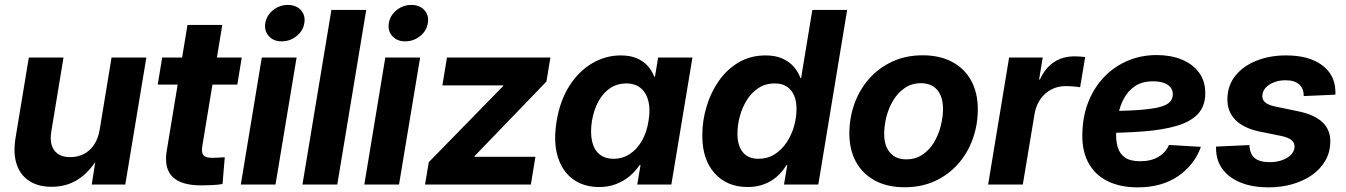

<svg xmlns="http://www.w3.org/2000/svg" viewBox="-20 -769 5610 800"><path d="M194.8 9.3Q139.6 9.3 102.1 -14.9Q64.5 -39.1 49.3 -85Q34.2 -130.9 44.9 -195.3L100.1 -529.3H244.6L193.8 -221.2Q185.5 -170.4 206.3 -142.3Q227.1 -114.3 272.9 -114.3Q303.2 -114.3 328.6 -127Q354 -139.6 371.6 -165.5Q389.2 -191.4 395.5 -229.5L444.8 -529.3H589.8L502 0H362.3L383.3 -135.3H400.9Q366.7 -66.4 315.7 -28.6Q264.6 9.3 194.8 9.3Z M987.3 -529.3 968.8 -416.5H637.2L655.8 -529.3ZM761.2 -665H906.2L822.8 -159.7Q818.4 -133.3 827.6 -122.3Q836.9 -111.3 864.7 -111.3Q875.5 -111.3 891.6 -112.3Q907.7 -113.3 916.5 -113.8L907.2 -2.4Q889.2 1 865.2 2.2Q841.3 3.4 817.9 3.4Q733.9 3.4 698.2 -33Q662.6 -69.3 674.8 -141.1Z M983.4 0 1070.8 -529.3H1215.8L1127.9 0ZM1153.8 -596.7Q1119.6 -596.7 1099.9 -618.7Q1080.1 -640.6 1085.4 -672.9Q1090.8 -705.1 1117.9 -726.8Q1145 -748.5 1179.2 -748.5Q1213.9 -748.5 1233.6 -726.8Q1253.4 -705.1 1248 -672.9Q1243.2 -640.6 1215.8 -618.7Q1188.5 -596.7 1153.8 -596.7Z M1505.9 -727.5 1385.3 0H1240.2L1360.8 -727.5Z M1498 0 1585.4 -529.3H1730.5L1642.6 0ZM1668.5 -596.7Q1634.3 -596.7 1614.5 -618.7Q1594.7 -640.6 1600.1 -672.9Q1605.5 -705.1 1632.6 -726.8Q1659.7 -748.5 1693.8 -748.5Q1728.5 -748.5 1748.3 -726.8Q1768.1 -705.1 1762.7 -672.9Q1757.8 -640.6 1730.5 -618.7Q1703.1 -596.7 1668.5 -596.7Z M1751 0 1766.6 -93.3 2076.7 -410.6 2077.1 -413.1H1823.2L1842.3 -529.3H2273.4L2256.8 -429.2L1957 -118.2L1956.5 -115.7H2210.9L2191.9 0Z M2476.6 10.3Q2411.6 10.3 2366.7 -22.9Q2321.8 -56.2 2303.5 -117.7Q2285.2 -179.2 2299.3 -264.6Q2313.5 -350.1 2352.5 -411.4Q2391.6 -472.7 2447.5 -505.4Q2503.4 -538.1 2566.4 -538.1Q2606 -538.1 2633.5 -526.1Q2661.1 -514.2 2679 -494.1Q2696.8 -474.1 2706.1 -449.2H2709L2722.2 -529.3H2865.2L2777.3 0H2635.3L2648.9 -81.5H2645Q2627.9 -55.7 2603.3 -34.9Q2578.6 -14.2 2546.9 -2Q2515.1 10.3 2476.6 10.3ZM2536.6 -107.4Q2573.7 -107.4 2603.8 -127Q2633.8 -146.5 2654.3 -181.9Q2674.8 -217.3 2682.1 -264.6Q2690.4 -312.5 2681.6 -347.7Q2672.9 -382.8 2649.4 -402.1Q2626 -421.4 2588.9 -421.4Q2552.2 -421.4 2522.9 -402.1Q2493.7 -382.8 2474.1 -347.9Q2454.6 -313 2446.3 -264.6Q2439 -216.8 2446.8 -181.2Q2454.6 -145.5 2477.5 -126.5Q2500.5 -107.4 2536.6 -107.4Z M3095.7 10.3Q3009.3 10.3 2957.8 -46.9Q2906.2 -104 2906.2 -204.1Q2906.2 -266.1 2924.1 -325.4Q2941.9 -384.8 2975.8 -432.9Q3009.8 -481 3058.6 -509.5Q3107.4 -538.1 3169.9 -538.1Q3210.9 -538.1 3240 -525.1Q3269 -512.2 3287.6 -490.7Q3306.2 -469.2 3315.4 -443.4H3317.9L3364.7 -727.5H3509.8L3389.6 0H3246.6L3260.3 -81.1H3256.8Q3239.7 -52.7 3216.3 -32.5Q3192.9 -12.2 3162.6 -1Q3132.3 10.3 3095.7 10.3ZM3140.1 -107.4Q3178.2 -107.4 3207.5 -126Q3236.8 -144.5 3257.3 -175Q3277.8 -205.6 3288.3 -242.2Q3298.8 -278.8 3298.8 -315.4Q3298.8 -364.7 3275.4 -393.1Q3252 -421.4 3207.5 -421.4Q3169.9 -421.4 3140.9 -402.6Q3111.8 -383.8 3092.3 -352.8Q3072.8 -321.8 3062.7 -284.7Q3052.7 -247.6 3052.7 -211.4Q3052.7 -162.1 3075 -134.8Q3097.2 -107.4 3140.1 -107.4Z M3749 11.2Q3677.2 11.2 3625.7 -16.6Q3574.2 -44.4 3546.6 -94.7Q3519 -145 3519 -212.9Q3519 -278.3 3540.3 -337.2Q3561.5 -396 3601.8 -441.4Q3642.1 -486.8 3698.5 -512.7Q3754.9 -538.6 3824.2 -538.6Q3896.5 -538.6 3948 -510.7Q3999.5 -482.9 4026.9 -432.4Q4054.2 -381.8 4054.2 -314Q4054.2 -249.5 4033.4 -190.9Q4012.7 -132.3 3972.7 -86.7Q3932.6 -41 3876.2 -14.9Q3819.8 11.2 3749 11.2ZM3755.9 -105Q3794.4 -105 3823.5 -124.5Q3852.5 -144 3871.6 -175.8Q3890.6 -207.5 3899.9 -244.6Q3909.2 -281.7 3909.2 -316.4Q3909.2 -349.6 3898.4 -373.3Q3887.7 -397 3867.2 -409.7Q3846.7 -422.4 3817.4 -422.4Q3779.3 -422.4 3750.5 -402.8Q3721.7 -383.3 3702.4 -351.8Q3683.1 -320.3 3673.6 -283.2Q3664.1 -246.1 3664.1 -210.4Q3664.1 -161.6 3688.2 -133.3Q3712.4 -105 3755.9 -105Z M4097.2 0 4184.6 -529.3H4324.7L4309.6 -438H4313Q4335.4 -486.3 4371.8 -510.3Q4408.2 -534.2 4457 -534.2Q4469.2 -534.2 4480.7 -533.4Q4492.2 -532.7 4501.5 -531.2L4480.5 -405.3Q4471.7 -407.2 4453.9 -408.7Q4436 -410.2 4418.9 -410.2Q4387.7 -410.2 4360.6 -396.2Q4333.5 -382.3 4315.2 -356.2Q4296.9 -330.1 4290.5 -293.5L4241.7 0Z M4720.2 11.7Q4646.5 11.7 4593.3 -15.1Q4540 -42 4512.9 -94.7Q4485.8 -147.5 4490.2 -224.1Q4493.2 -292.5 4517.1 -350.1Q4541 -407.7 4582.5 -450.2Q4624 -492.7 4679.2 -516.1Q4734.4 -539.6 4799.8 -539.6Q4857.4 -539.6 4903.1 -521.2Q4948.7 -502.9 4975.3 -467.5Q5002 -432.1 5002 -380.9Q5002 -327.6 4971.9 -294.9Q4941.9 -262.2 4883.8 -244.9Q4825.7 -227.5 4741.5 -221.2Q4657.2 -214.8 4548.3 -214.8L4563.5 -306.2Q4656.7 -306.2 4716.1 -310.1Q4775.4 -314 4808.3 -322Q4841.3 -330.1 4854 -343.8Q4866.7 -357.4 4866.7 -376.5Q4866.7 -401.4 4845.2 -415.8Q4823.7 -430.2 4784.7 -430.2Q4738.8 -430.2 4709.2 -410.2Q4679.7 -390.1 4662.8 -358.4Q4646 -326.7 4638.9 -290Q4631.8 -253.4 4630.9 -220.2Q4628.9 -185.5 4636.5 -157.7Q4644 -129.9 4666.3 -113.5Q4688.5 -97.2 4731 -97.2Q4776.4 -97.2 4807.1 -115.7Q4837.9 -134.3 4850.6 -165L4983.9 -157.2Q4956.5 -81.1 4888.2 -34.7Q4819.8 11.7 4720.2 11.7Z M5265.1 11.7Q5200.7 11.7 5151.9 -7.3Q5103 -26.4 5075.4 -62.3Q5047.9 -98.1 5046.9 -148.4Q5046.9 -150.9 5046.9 -153.3Q5046.9 -155.8 5046.9 -158.2L5186 -164.6Q5187 -128.4 5207.5 -110.8Q5228 -93.3 5270.5 -93.3Q5297.4 -93.3 5320.6 -101.1Q5343.8 -108.9 5358.4 -123.3Q5373 -137.7 5374 -156.7Q5374.5 -174.3 5361.1 -185.3Q5347.7 -196.3 5318.4 -202.6L5229 -220.7Q5160.6 -234.9 5126.5 -270.5Q5092.3 -306.2 5094.2 -359.9Q5095.7 -415 5128.7 -455.1Q5161.6 -495.1 5216.6 -516.6Q5271.5 -538.1 5338.4 -538.1Q5432.6 -538.1 5486.8 -498.8Q5541 -459.5 5543.9 -393.6Q5544.4 -389.2 5544.4 -384.3Q5544.4 -379.4 5543.9 -374.5L5412.1 -368.7Q5412.6 -399.9 5393.3 -417.2Q5374 -434.6 5336.4 -434.6Q5311.5 -434.6 5289.6 -426.5Q5267.6 -418.5 5254.2 -404.1Q5240.7 -389.6 5239.7 -370.6Q5238.8 -353.5 5251.5 -342.5Q5264.2 -331.5 5293 -325.2L5387.2 -305.7Q5457.5 -291.5 5491.2 -258.8Q5524.9 -226.1 5522.9 -174.3Q5521.5 -131.8 5501 -97.4Q5480.5 -63 5445.1 -38.6Q5409.7 -14.2 5363.5 -1.2Q5317.4 11.7 5265.1 11.7Z"/></svg>

Font: Inter 24pt
Style: Bold Italic
Weight: 700
Italic angle: -9.3988°
Version: Version 4.001;git-66647c0bb